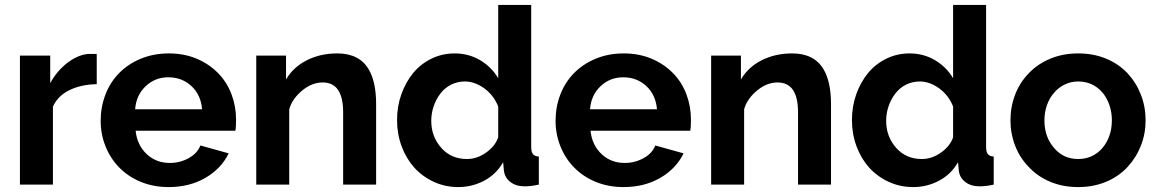

<svg xmlns="http://www.w3.org/2000/svg" viewBox="-20 -750 4703 780"><path d="M363 -531H346Q304 -531 258 -498Q212 -464 184 -412V-524H61V0H195V-317Q215 -361 262.5 -384Q310 -407 373 -408V-530Q370 -531 363 -531Z M909 -127 794 -159Q782 -127 746.5 -107.5Q711 -88 670 -88Q615 -88 577 -123Q537 -160 531 -219H936Q939 -230 939 -264Q939 -318 920.5 -367Q902 -416 867 -452Q830 -490 779 -511.5Q728 -533 666 -533Q604 -533 552 -511.5Q500 -490 463 -452Q427 -415 408 -365Q389 -315 389 -259Q389 -205 408.5 -156Q428 -107 464 -70Q501 -32 552.5 -11Q604 10 665 10Q750 10 814.5 -27.5Q879 -65 909 -127ZM572 -400Q610 -436 664 -436Q719 -436 757.5 -400.5Q796 -365 801 -306H529Q533 -363 572 -400Z M1478 -468Q1440 -533 1350 -533Q1281 -533 1226 -505Q1171 -477 1142 -427V-524H1021V0H1155V-306Q1167 -350 1211 -385Q1249 -415 1291 -415Q1374 -415 1374 -294V0H1508V-327Q1508 -417 1478 -468Z M2024 -91 2027 -58Q2030 -29 2053 -11Q2076 7 2112 7Q2137 7 2169 0V-114Q2152 -115 2145 -124Q2138 -133 2138 -154V-730H2004V-432Q1977 -478 1930.5 -505.5Q1884 -533 1827 -533Q1777 -533 1733.5 -512Q1690 -491 1659 -454Q1628 -416 1610.5 -367Q1593 -318 1593 -262Q1593 -206 1611.5 -156Q1630 -106 1663 -69Q1697 -32 1743 -11Q1789 10 1842 10Q1898 10 1947 -16Q1996 -42 2024 -91ZM1773 -149Q1732 -195 1732 -259Q1732 -290 1742 -319Q1752 -348 1770 -371Q1788 -394 1813.5 -406.5Q1839 -419 1869 -419Q1909 -419 1949 -390Q1987 -361 2004 -317V-192Q1991 -155 1953 -129Q1917 -104 1877 -104Q1813 -104 1773 -149Z M2757 -127 2642 -159Q2630 -127 2594.5 -107.5Q2559 -88 2518 -88Q2463 -88 2425 -123Q2385 -160 2379 -219H2784Q2787 -230 2787 -264Q2787 -318 2768.5 -367Q2750 -416 2715 -452Q2678 -490 2627 -511.5Q2576 -533 2514 -533Q2452 -533 2400 -511.5Q2348 -490 2311 -452Q2275 -415 2256 -365Q2237 -315 2237 -259Q2237 -205 2256.5 -156Q2276 -107 2312 -70Q2349 -32 2400.5 -11Q2452 10 2513 10Q2598 10 2662.5 -27.5Q2727 -65 2757 -127ZM2420 -400Q2458 -436 2512 -436Q2567 -436 2605.5 -400.5Q2644 -365 2649 -306H2377Q2381 -363 2420 -400Z M3326 -468Q3288 -533 3198 -533Q3129 -533 3074 -505Q3019 -477 2990 -427V-524H2869V0H3003V-306Q3015 -350 3059 -385Q3097 -415 3139 -415Q3222 -415 3222 -294V0H3356V-327Q3356 -417 3326 -468Z M3872 -91 3875 -58Q3878 -29 3901 -11Q3924 7 3960 7Q3985 7 4017 0V-114Q4000 -115 3993 -124Q3986 -133 3986 -154V-730H3852V-432Q3825 -478 3778.5 -505.5Q3732 -533 3675 -533Q3625 -533 3581.5 -512Q3538 -491 3507 -454Q3476 -416 3458.5 -367Q3441 -318 3441 -262Q3441 -206 3459.5 -156Q3478 -106 3511 -69Q3545 -32 3591 -11Q3637 10 3690 10Q3746 10 3795 -16Q3844 -42 3872 -91ZM3621 -149Q3580 -195 3580 -259Q3580 -290 3590 -319Q3600 -348 3618 -371Q3636 -394 3661.5 -406.5Q3687 -419 3717 -419Q3757 -419 3797 -390Q3835 -361 3852 -317V-192Q3839 -155 3801 -129Q3765 -104 3725 -104Q3661 -104 3621 -149Z M4561 -72Q4596 -110 4615 -158.5Q4634 -207 4634 -261Q4634 -316 4615 -365Q4596 -414 4561 -452Q4524 -491 4473 -512Q4422 -533 4360 -533Q4298 -533 4246.5 -511.5Q4195 -490 4159 -452Q4123 -415 4104 -365.5Q4085 -316 4085 -261Q4085 -207 4104 -158Q4123 -109 4159 -72Q4195 -33 4246.5 -11.5Q4298 10 4360 10Q4422 10 4473.5 -11.5Q4525 -33 4561 -72ZM4263 -374Q4281 -395 4306 -407Q4331 -419 4360 -419Q4419 -419 4458 -375Q4476 -354 4486.5 -324.5Q4497 -295 4497 -262Q4497 -194 4458 -148Q4419 -104 4360 -104Q4301 -104 4263 -148Q4223 -193 4223 -261Q4223 -294 4233.5 -323.5Q4244 -353 4263 -374Z"/></svg>

Font: RT Raleway Bold
Style: Regular
Weight: 400
Designer: Matt McInerney, Pablo Impallari, Rodrigo Fuenzalida — Edited by Milan Moffatt in April 2016
Foundry: Matt McInerney, Pablo Impallari, Rodrigo Fuenzalida — Edited by Milan Moffatt in April 2016
Version: Version 3.001